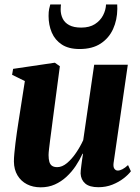

<svg xmlns="http://www.w3.org/2000/svg" viewBox="-20 -810 613 842"><path d="M158.5 11.5Q124.5 11.5 98.2 -2Q72 -15.5 56.8 -40.8Q41.5 -66 41 -101.5Q41 -117.5 43 -138.2Q45 -159 47.8 -182.5Q50.5 -206 54 -229Q57.5 -252 60.5 -272L89 -454.5L33 -482L37.5 -508L220.5 -535L242.5 -519.5L211.5 -285.5Q209 -264.5 205.8 -241.2Q202.5 -218 199.8 -195.8Q197 -173.5 195 -156.2Q193 -139 193 -130Q193 -112 196.5 -100.2Q200 -88.5 208.2 -82.8Q216.5 -77 231 -77Q252.5 -77 273.8 -94.8Q295 -112.5 313.5 -139.8Q332 -167 345 -195.5L393 -526H540.5L478 -94.5Q476 -77.5 481.8 -69.8Q487.5 -62 496.5 -62Q505.5 -62 516.8 -67.8Q528 -73.5 541.5 -86L554 -59Q543 -44 522 -27.8Q501 -11.5 472.8 -0.2Q444.5 11 411.5 11Q372.5 11 353.8 -5.2Q335 -21.5 333.5 -49Q333.5 -53.5 334.2 -63Q335 -72.5 336.8 -85Q338.5 -97.5 340.2 -110.8Q342 -124 344 -135.5L342 -136Q329.5 -108.5 312 -82.2Q294.5 -56 271.5 -34.8Q248.5 -13.5 220.5 -1Q192.5 11.5 158.5 11.5ZM329 -595Q281 -595 251 -614.8Q221 -634.5 207 -667.5Q193 -700.5 193 -740Q193 -759 195.5 -770.5Q198 -782 200.5 -790.5H247.5Q247 -787 246.5 -781.8Q246 -776.5 246 -769Q246 -747 254.8 -728.8Q263.5 -710.5 283.5 -699.8Q303.5 -689 336 -689Q372.5 -689 396.2 -704.2Q420 -719.5 432 -742.8Q444 -766 445 -790.5H494Q494 -786 494.2 -781.8Q494.5 -777.5 494.5 -771Q494 -722.5 475.8 -682.5Q457.5 -642.5 421.2 -618.8Q385 -595 329 -595Z"/></svg>

Font: Merriweather 96pt ExtraBold
Style: Italic
Weight: 800
Italic angle: -7.8°
Version: Version 2.101